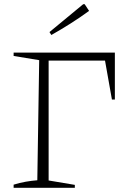

<svg xmlns="http://www.w3.org/2000/svg" viewBox="-20 -896 626 916"><path d="M45 0V-15Q74 -24 102.5 -29Q131 -34 158 -36L167 -609L45 -629V-645H528V-421H514L481 -607H212V-35L337 -14V0ZM225 -729 216 -743 377 -876H384L405 -844Q361 -812 316 -783.5Q271 -755 225 -729Z"/></svg>

Font: Piazzolla SC ExtraLight
Style: Regular
Weight: 200
Designer: Juan Pablo del Peral
Foundry: Huerta Tipografica
Version: Version 1.330